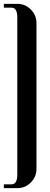

<svg xmlns="http://www.w3.org/2000/svg" viewBox="-40 -900 260 1000"><path d="M150 -20Q150 21 120.5 50.5Q91 80 50 80H-20V60H20Q50 60 50 10V-810Q50 -860 20 -860H-20V-880H50Q91 -880 120.5 -850.5Q150 -821 150 -780Z"/></svg>

Font: Oglavie Unicode
Style: Normal
Weight: 400
Version: Version 1.1